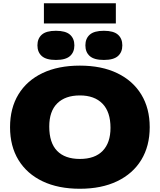

<svg xmlns="http://www.w3.org/2000/svg" viewBox="-20 -1155 986 1185"><path d="M473 10Q339.5 10 243 -36Q146.5 -82 94.2 -167.2Q42 -252.5 42 -370Q42 -487.5 94 -572.8Q146 -658 242.5 -704Q339 -750 473 -750Q607 -750 703.5 -703.5Q800 -657 852 -571.8Q904 -486.5 904 -370Q904 -253.5 852 -168.2Q800 -83 703.2 -36.5Q606.5 10 473 10ZM473 -174Q565.5 -174 613.8 -224Q662 -274 662 -366Q662 -464.5 612.5 -515.2Q563 -566 473 -566Q383 -566 333.5 -517.2Q284 -468.5 284 -374Q284 -273.5 332.5 -223.8Q381 -174 473 -174ZM621 -785Q561 -785 534 -809Q507 -833 507 -875Q507 -917 534 -941Q561 -965 621 -965Q681 -965 708 -941Q735 -917 735 -875Q735 -833 708 -809Q681 -785 621 -785ZM325 -785Q265 -785 238 -809Q211 -833 211 -875Q211 -917 238 -941Q265 -965 325 -965Q385 -965 412 -941Q439 -917 439 -875Q439 -833 412 -809Q385 -785 325 -785ZM251 -1010V-1135H695V-1010Z"/></svg>

Font: Encode Sans Exp Black
Style: Regular
Weight: 900
Width: 7
Designer: Multiple Designers
Foundry: Impallari Type
Version: Version 3.002; ttfautohint (v1.8.3) -l 8 -r 50 -G 200 -x 14 